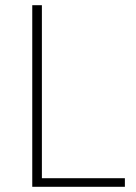

<svg xmlns="http://www.w3.org/2000/svg" viewBox="-20 -718 521 738"><path d="M104 0V-698H141V-33H460V0Z"/></svg>

Font: IBM Plex Sans Arabic ExtLt
Style: Regular
Weight: 200
Designer: Mike Abbink, Paul van der Laan, Pieter van Rosmalen, Wael Morcos, Khajak Apelian
Foundry: Bold Monday
Version: Version 1.2